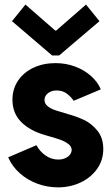

<svg xmlns="http://www.w3.org/2000/svg" viewBox="-20 -808 483 836"><path d="M15.6 -123 138.7 -175.8Q152.8 -148.9 178.2 -131.1Q203.6 -113.3 233.4 -113.3Q251 -113.3 264.4 -119.4Q277.8 -125.5 284.9 -135Q292 -144.5 292 -155.3Q292 -170.4 276.9 -181.6Q261.7 -192.9 242.2 -199.7Q222.7 -206.5 193.4 -214.8Q181.6 -218.8 176.8 -219.7Q109.9 -238.8 72 -277.1Q34.2 -315.4 34.2 -374Q34.2 -420.4 58.6 -456.8Q83 -493.2 125.7 -513.2Q168.5 -533.2 221.7 -533.2Q267.1 -533.2 307.4 -518.1Q347.7 -502.9 376.7 -476.8Q405.8 -450.7 418.9 -418.9L300.8 -369.1Q289.6 -386.2 271.2 -400.1Q252.9 -414.1 226.6 -414.1Q204.1 -414.1 189 -402.3Q173.8 -390.6 173.8 -373Q173.8 -356.4 187.7 -345.5Q201.7 -334.5 221.2 -327.9Q240.7 -321.3 278.3 -310.5Q313.5 -300.8 345.2 -286.1Q377 -271.5 403.3 -240Q429.7 -208.5 429.7 -159.2Q429.7 -110.8 402.8 -72.8Q376 -34.7 330.8 -13.4Q285.6 7.8 232.4 7.8Q186 7.8 142.8 -8.1Q99.6 -23.9 66.2 -53.7Q32.7 -83.5 15.6 -123ZM220.7 -674.8H224.6L354.5 -788.1L413.1 -715.8L237.3 -566.4H207L32.2 -715.8L90.8 -788.1Z"/></svg>

Font: Reddit Sans Fudge ExtraBold
Style: Regular
Weight: 800
Designer: Stephen Hutchings
Foundry: Reddit
Version: Version 1.011